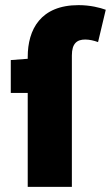

<svg xmlns="http://www.w3.org/2000/svg" viewBox="-20 -728 432 748"><path d="M88 0H260V-512C260 -559 280 -574 312 -574C328 -574 346 -570 362 -564L392 -690C370 -698 332 -708 286 -708C138 -708 88 -613 88 -506V-499L22 -494V-366H88Z"/></svg>

Font: Source Sans Pro Black
Style: Regular
Weight: 900
Designer: Paul D. Hunt
Foundry: Adobe Systems Incorporated
Version: Version 3.006;hotconv 1.0.111;makeotfexe 2.5.65597